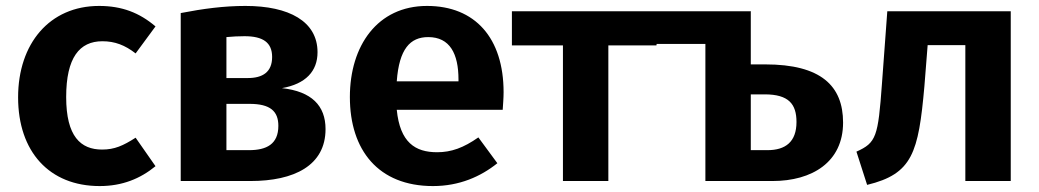

<svg xmlns="http://www.w3.org/2000/svg" viewBox="-20 -610 3500 647"><path d="M314 -590C147 -590 41 -463 41 -282C41 -99 146 17 316 17C392 17 453 -8 504 -50L437 -146C395 -119 366 -106 324 -106C252 -106 203 -150 203 -283C203 -416 248 -471 325 -471C367 -471 401 -458 437 -430L504 -521C450 -567 391 -590 314 -590Z M930 -313C1010 -327 1050 -370 1050 -434C1050 -538 954 -590 807 -590C736 -590 666 -581 589 -566V0H824C971 0 1077 -52 1077 -175C1077 -254 1030 -302 930 -313ZM804 -488C866 -488 897 -467 897 -418C897 -367 865 -347 815 -347H743V-485C765 -487 783 -488 804 -488ZM819 -104H743V-260H821C891 -260 918 -235 918 -186C918 -124 878 -104 819 -104Z M1677 -299C1677 -482 1581 -590 1419 -590C1252 -590 1159 -456 1159 -283C1159 -104 1255 17 1439 17C1528 17 1600 -15 1656 -60L1592 -147C1542 -112 1501 -97 1453 -97C1379 -97 1328 -130 1317 -240H1674C1675 -256 1677 -280 1677 -299ZM1525 -336H1317C1325 -445 1362 -485 1423 -485C1496 -485 1525 -429 1525 -342Z M2212 -572H1705V-457H1877V0H2030V-457H2192Z M2559 -393H2510V-571L2511 -572H2186V-462H2357V0H2583C2717 0 2821 -64 2821 -197C2821 -321 2746 -393 2559 -393ZM2566 -104H2510V-292H2557C2638 -292 2664 -259 2664 -199C2664 -132 2627 -104 2566 -104Z M2970 -572 2952 -328C2939 -149 2933 -129 2866 -99L2902 13C3055 -24 3075 -95 3095 -319L3106 -458H3233V0H3386V-572Z"/></svg>

Font: Glow Sans SC Normal
Style: Bold
Weight: 700
Designer: Ryoko NISHIZUKA (kana, bopomofo & ideographs); Paul D. Hunt (Latin, Greek & Cyrillic); Sandoll Communications, Soo-young
Version: Version 0.93